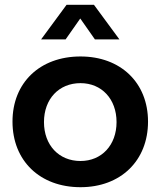

<svg xmlns="http://www.w3.org/2000/svg" viewBox="-20 -774 668 799"><path d="M371 -754H257L151 -610H253L314 -697L375 -610H477ZM315 -539C146 -539 32 -430 32 -268C32 -105 146 5 315 5C482 5 596 -105 596 -268C596 -430 482 -539 315 -539ZM315 -428C403 -428 465 -362 465 -266C465 -170 403 -104 315 -104C225 -104 163 -170 163 -266C163 -362 225 -428 315 -428Z"/></svg>

Font: Montserrat_SPRD_medium Medium
Style: Regular
Weight: 400
Designer: Julieta Ulanovsky edited by Nelly Hempel
Foundry: Julieta Ulanovsky
Version: Version 4.000;PS 004.000;hotconv 1.0.88;makeotf.lib2.5.64775